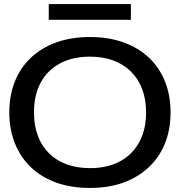

<svg xmlns="http://www.w3.org/2000/svg" viewBox="-20 -920 889 949"><path d="M425 9Q332 9 258 -17.5Q184 -44 132.5 -93.5Q81 -143 53.5 -212Q26 -281 26 -364Q26 -449 53.5 -517.5Q81 -586 133 -635Q185 -684 258.5 -710.5Q332 -737 425 -737Q517 -737 590.5 -710.5Q664 -684 716 -635Q768 -586 795.5 -517.5Q823 -449 823 -364Q823 -280 795.5 -211.5Q768 -143 715.5 -93.5Q663 -44 590 -17.5Q517 9 425 9ZM425 -89Q510 -89 572 -122Q634 -155 668 -217Q702 -279 702 -364Q702 -430 682.5 -480.5Q663 -531 626.5 -567Q590 -603 539 -621.5Q488 -640 425 -640Q340 -640 277.5 -607Q215 -574 181.5 -512.5Q148 -451 148 -364Q148 -300 167 -249Q186 -198 222.5 -162Q259 -126 310 -107.5Q361 -89 425 -89ZM221 -822V-900H627V-822Z"/></svg>

Font: Mona Sans Expanded Medium
Style: Regular
Weight: 500
Width: 7
Designer: Deni Anggara
Foundry: GitHub
Version: Version 2.000